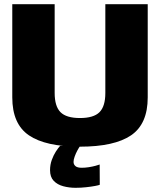

<svg xmlns="http://www.w3.org/2000/svg" viewBox="-20 -695 772 915"><path d="M361 4Q525 4 604.5 -50Q684 -104 684 -231V-675H482V-252Q482 -188 454 -160.2Q426 -132.5 361 -132.5Q296 -132.5 268.2 -160.5Q240.5 -188.5 240.5 -252V-675H38.5V-231Q38.5 -104 118 -50Q197.5 4 361 4ZM340 200Q366.5 200 391 197.2Q415.5 194.5 433 191.2Q450.5 188 455.5 185.5L455 89Q449 91.5 434.8 95.2Q420.5 99 403 101.8Q385.5 104.5 369.5 104.5Q349 104.5 339.8 96.8Q330.5 89 330.5 76.5Q330.5 66 335.8 51.2Q341 36.5 348.5 22.5Q356 8.5 362.5 0H266.5Q257.5 10 246.2 27.2Q235 44.5 226.8 67.2Q218.5 90 218.5 116Q218.5 148.5 236 166.8Q253.5 185 281.5 192.5Q309.5 200 340 200Z"/></svg>

Font: Anybody UltraCondensed Thin ExtraBold
Style: Regular
Weight: 800
Version: Version 1.111